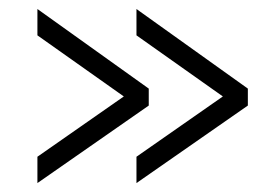

<svg xmlns="http://www.w3.org/2000/svg" viewBox="-20 -474 613 428"><path d="M532.5 -238.7 284.2 -65.9V-124.6L476.8 -259L284.2 -395.2V-453.9L532.5 -276.5ZM311.6 -238.7 63.4 -65.9V-124.6L256 -259L63.4 -395.2V-453.9L311.6 -276.5Z"/></svg>

Font: Raleway Thin
Style: Regular
Weight: 100
Designer: Matt McInerney, Pablo Impallari, Rodrigo Fuenzalida
Foundry: Matt McInerney, Pablo Impallari, Rodrigo Fuenzalida
Version: Version 4.026